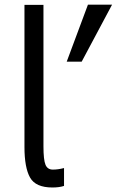

<svg xmlns="http://www.w3.org/2000/svg" viewBox="-20 -789 510 839"><path d="M86.9 -146.5V-767.6H169.9V-149.4Q169.9 -90.8 178.7 -69.3Q187.5 -47.9 210.9 -47.9Q234.4 -47.9 259.8 -54.7V23.4Q239.3 30.3 209 30.3Q135.7 30.3 111.3 -13.2Q86.9 -56.6 86.9 -146.5ZM271.5 -519.5 364.3 -768.6H469.7L336.9 -519.5Z"/></svg>

Font: GenEi M Gothic v2 Regular
Style: Regular
Weight: 400
Version: Version 2.0